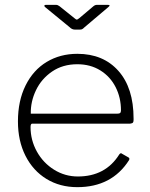

<svg xmlns="http://www.w3.org/2000/svg" viewBox="-20 -762 618 792"><path d="M132 -137C114.7 -168.3 106 -202 106 -238C106 -247.3 108.3 -252 113 -252H517C523 -252.7 526.8 -254.2 528.5 -256.5C530.2 -258.8 531 -262.3 531 -267V-273C531 -357 510.2 -422.5 468.5 -469.5C426.8 -516.5 370.3 -540 299 -540C251.7 -540 209.5 -528.8 172.5 -506.5C135.5 -484.2 106.5 -451.8 85.5 -409.5C64.5 -367.2 54 -317.7 54 -261C54 -207.7 64.3 -160.5 85 -119.5C105.7 -78.5 134.5 -46.7 171.5 -24C208.5 -1.3 251 10 299 10C393.7 10 464.7 -27 512 -101C514.7 -105.7 514.3 -109.3 511 -112L483 -128C479.7 -131.3 476 -130.3 472 -125C434 -64.3 377 -34 301 -34C265.7 -34 233 -43.3 203 -62C173 -80.7 149.3 -105.7 132 -137ZM462 -293H107C106.3 -326.3 113.5 -358.7 128.5 -390C143.5 -421.3 165.7 -447 195 -467C224.3 -487 259 -497 299 -497C335 -497 366.7 -488.5 394 -471.5C421.3 -454.5 442.3 -431.5 457 -402.5C471.7 -373.5 479 -341.7 479 -307C479 -301.7 477.8 -298 475.5 -296C473.2 -294 468.7 -293 462 -293ZM380 -742C374.7 -742 369.7 -740 365 -736L307 -687C301.7 -683 298.3 -681 297 -681C295 -681 291.7 -683 287 -687L226 -736C223.3 -738 220.8 -739.5 218.5 -740.5C216.2 -741.5 213.3 -742 210 -742H169C165.7 -742 163.7 -741 163 -739C162.3 -737 163.7 -734.7 167 -732L267 -650C273.7 -643.3 280.7 -640 288 -640H311C315.7 -640 319.5 -641.3 322.5 -644C325.5 -646.7 327.3 -648.3 328 -649L426 -732C430 -735.3 432 -737.7 432 -739C432 -741 429.7 -742 425 -742Z"/></svg>

Font: Libre Franklin ExtraLight
Style: Regular
Weight: 275
Designer: Pablo Impallari, Rodrigo Fuenzalida
Foundry: Impallari Type
Version: Version 1.002; ttfautohint (v1.5)